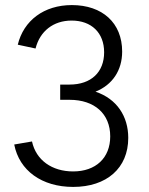

<svg xmlns="http://www.w3.org/2000/svg" viewBox="-20 -728 586 756"><path d="M356 -367C423 -394 461 -451 461 -525C461 -638 383 -708 263 -708C153 -708 73 -647 50 -552L120 -537C137 -605 190 -647 262 -647C340 -647 390 -599 390 -522C390 -444 339 -395 254 -395H217V-335H254C352 -335 414 -280 414 -191C414 -106 357 -53 268 -53C185 -53 122 -97 106 -171L36 -159C56 -56 145 8 268 8C400 8 485 -66 485 -185C485 -270 440 -339 356 -367Z"/></svg>

Font: Arthouse Owned
Style: Regular
Weight: 400
Designer: Jeremy Tribby
Foundry: Tribby Type
Version: Version 1.000;PS 001.000;hotconv 1.0.88;makeotf.lib2.5.64775